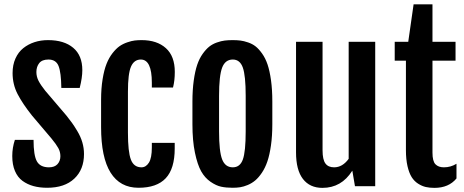

<svg xmlns="http://www.w3.org/2000/svg" viewBox="-20 -867 2162 894"><path d="M37.1 -140.6Q37.1 -179.2 49.3 -215.8H136.2Q136.2 -143.1 151.9 -115.5Q167.5 -87.9 208 -87.9Q234.4 -87.9 247.8 -102.8Q261.2 -117.7 261.2 -139.6Q261.2 -159.7 251.5 -177.5Q241.7 -195.3 219.2 -222.7L128.9 -329.1Q85 -384.3 61.8 -429.2Q38.6 -474.1 38.6 -526.9Q38.6 -564.9 52 -594.7Q65.4 -624.5 88.4 -642.8Q111.3 -661.1 140.6 -670.7Q169.9 -680.2 203.6 -680.2Q278.3 -680.2 320.8 -644.5Q363.3 -608.9 363.3 -540.5Q363.3 -505.4 351.1 -457.5H265.6Q264.6 -529.3 252.7 -559.6Q240.7 -589.8 205.6 -589.8Q175.8 -589.8 162.6 -573Q149.4 -556.2 149.4 -531.7Q149.4 -510.3 159.4 -490.7Q169.4 -471.2 190.4 -444.8L289.1 -329.1Q306.2 -307.1 314.9 -295.4Q323.7 -283.7 339.6 -257.3Q355.5 -231 363.3 -204.3Q371.1 -177.7 371.1 -149.9Q371.1 -77.6 325.9 -35.2Q280.8 7.3 199.7 7.3Q164.6 7.3 136 -0.5Q107.4 -8.3 84.7 -24.9Q62 -41.5 49.6 -70.8Q37.1 -100.1 37.1 -140.6Z M625 7.3Q539.1 7.3 494.9 -63.2Q450.7 -133.8 450.7 -275.4V-402.3Q450.7 -455.6 457.8 -498.5Q464.8 -541.5 476.1 -569.8Q487.3 -598.1 503.9 -619.4Q520.5 -640.6 536.6 -651.9Q552.7 -663.1 572.8 -669.9Q592.8 -676.8 607.7 -678.5Q622.6 -680.2 639.6 -680.2Q710.9 -680.2 752.4 -642.8Q793.9 -605.5 793.9 -532.2Q793.9 -491.7 785.6 -459.5H687V-481.9Q687 -589.8 635.7 -589.8Q604.5 -589.8 590.1 -557.1Q575.7 -524.4 575.7 -440.4V-249.5Q575.7 -160.2 589.4 -124Q603 -87.9 638.7 -87.9Q659.7 -87.9 673.3 -109.6Q687 -131.3 687 -180.7V-201.7H793.5V-175.8Q793.5 -81.5 751.7 -37.1Q710 7.3 625 7.3Z M1063 7.3Q1033.2 7.3 1010 2.4Q986.8 -2.4 960.4 -20.5Q934.1 -38.6 916.7 -69.3Q899.4 -100.1 887.7 -156Q876 -211.9 876 -288.6V-394Q876 -448.2 882.1 -491.9Q888.2 -535.6 898.2 -565.2Q908.2 -594.7 923.6 -616.2Q939 -637.7 954.3 -649.9Q969.7 -662.1 990 -669.2Q1010.3 -676.3 1026.6 -678.2Q1043 -680.2 1063.5 -680.2Q1083.5 -680.2 1099.4 -678.2Q1115.2 -676.3 1135.3 -669.4Q1155.3 -662.6 1170.2 -650.9Q1185.1 -639.2 1200.4 -617.7Q1215.8 -596.2 1225.8 -566.7Q1235.8 -537.1 1241.9 -493.2Q1248 -449.2 1248 -394V-288.6Q1248 -234.4 1241.7 -190.2Q1235.4 -146 1225.1 -115.7Q1214.8 -85.4 1199.5 -62.7Q1184.1 -40 1168.5 -26.9Q1152.8 -13.7 1133.5 -5.6Q1114.3 2.4 1097.9 4.9Q1081.5 7.3 1063 7.3ZM1064 -87.9Q1097.7 -87.9 1110.8 -124.5Q1124 -161.1 1124 -255.4V-420.9Q1124 -515.1 1110.6 -552.5Q1097.2 -589.8 1064 -589.8Q1028.8 -589.8 1014.4 -552.2Q1000 -514.6 1000 -420.9V-255.4Q1000 -161.6 1014.4 -124.8Q1028.8 -87.9 1064 -87.9Z M1358.4 -157.2V-672.4H1481.9V-167Q1481.9 -124 1495.1 -106Q1508.3 -87.9 1535.6 -87.9Q1574.7 -87.9 1603.5 -127.4V-672.4H1727.1V0H1632.8L1620.6 -71.8H1620.1Q1569.8 7.8 1481.4 7.8Q1422.4 7.8 1390.4 -33.9Q1358.4 -75.7 1358.4 -157.2Z M1870.1 -167.5V-584.5H1817.9V-672.4H1880.9L1905.8 -846.7H1993.7V-672.4H2101.1V-584.5H1993.7V-156.7Q1993.7 -116.2 2007.6 -102.1Q2021.5 -87.9 2046.9 -87.9Q2078.6 -87.9 2105.5 -104.5V-36.1Q2069.3 7.8 2002.9 7.8Q1980.5 7.8 1962.4 3.7Q1944.3 -0.5 1926.5 -12Q1908.7 -23.4 1896.7 -42.5Q1884.8 -61.5 1877.4 -93.3Q1870.1 -125 1870.1 -167.5Z"/></svg>

Font: FjallaOne
Style: Regular
Weight: 400
Designer: Irina Smirnova
Foundry: Irina Smirnova
Version: Version 1.001